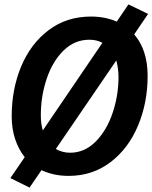

<svg xmlns="http://www.w3.org/2000/svg" viewBox="-20 -785 691 870"><path d="M168 -14 114 65 27 22 92 -73Q64 -108 48.5 -155Q33 -202 33 -258Q33 -381 76 -484Q119 -587 200.5 -648.5Q282 -710 392 -710Q457 -710 509 -687L562 -765L651 -722L588 -629Q618 -595 633.5 -547.5Q649 -500 649 -441Q649 -320 605.5 -216Q562 -112 480.5 -50Q399 12 291 12Q223 12 168 -14ZM174 -194 444 -591Q418 -605 385 -605Q318 -605 268 -556Q218 -507 191.5 -428Q165 -349 165 -263Q165 -224 174 -194ZM298 -93Q363 -93 413 -143Q463 -193 490 -272.5Q517 -352 517 -436Q517 -474 507 -511L233 -110Q262 -93 298 -93Z"/></svg>

Font: Azeret Mono Medium
Style: Italic
Weight: 500
Italic angle: -12°
Designer: Martin Vácha
Foundry: Displaay
Version: Version 1.000; Glyphs 3.0.3, build 3074